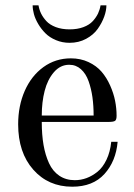

<svg xmlns="http://www.w3.org/2000/svg" viewBox="-20 -686 500 718"><path d="M238.8 -443.8Q205.6 -443.8 181.6 -416Q157.7 -388.2 147 -346.2Q136.2 -304.2 136.2 -253.9H330.1Q330.1 -290.5 325.7 -322.3Q321.3 -354 311.3 -382.3Q301.3 -410.6 282.7 -427.2Q264.2 -443.8 238.8 -443.8ZM245.1 -467.8Q281.2 -467.8 311 -453.9Q340.8 -439.9 359.9 -417.7Q378.9 -395.5 391.8 -366.5Q404.8 -337.4 410.4 -309.1Q416 -280.8 416 -252.9Q416 -238.8 410.6 -234.4Q405.3 -230 384.8 -230H136.2Q136.2 -182.1 142.8 -144Q149.4 -106 163.3 -75.7Q177.2 -45.4 201.9 -28.8Q226.6 -12.2 259.8 -12.2Q282.2 -12.2 303.5 -20Q324.7 -27.8 344.5 -43.7Q364.3 -59.6 378.2 -88.6Q392.1 -117.7 396 -155.8H419.9Q413.6 -83 370.6 -35.4Q327.6 12.2 250 12.2Q160.6 12.2 104.2 -51.8Q47.9 -115.7 47.9 -221.2Q47.9 -290 72.5 -346.2Q97.2 -402.3 142.3 -435.1Q187.5 -467.8 245.1 -467.8ZM102.1 -666H124Q126.5 -650.4 133.5 -635.7Q140.6 -621.1 153.3 -607.2Q166 -593.3 188.5 -584.7Q210.9 -576.2 240.2 -576.2Q269.5 -576.2 291.7 -584.5Q314 -592.8 326.9 -606.9Q339.8 -621.1 346.7 -635.7Q353.5 -650.4 356 -666H377.9Q377.9 -646.5 369.6 -623.5Q361.3 -600.6 345.5 -578.1Q329.6 -555.7 302 -540.8Q274.4 -525.9 240.2 -525.9Q212.9 -525.9 189.2 -535.9Q165.5 -545.9 149.9 -561.5Q134.3 -577.1 123 -596.2Q111.8 -615.2 106.9 -633.1Q102.1 -650.9 102.1 -666Z"/></svg>

Font: Flanker Steampunk
Style: Regular
Weight: 400
Designer: Alexey Kryukov, Leonardo Di Lena
Foundry: Alexey Kryukov, Leonardo Di Lena
Version: 1.210